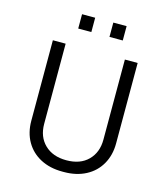

<svg xmlns="http://www.w3.org/2000/svg" viewBox="-127 -966 932 1074"><g transform="rotate(15 339.5 -429.5)"><path d="M168 -686V-222Q168 -147 214.5 -102Q261 -57 340 -57Q420 -57 465.5 -102.5Q511 -148 511 -222V-686H585V-220Q585 -152 555 -99.5Q525 -47 470.5 -18.5Q416 10 344 10H335Q263 10 208.5 -18.5Q154 -47 124 -99Q94 -151 94 -220V-686ZM290 -786H214V-869H290ZM472 -786H395V-869H472Z"/></g></svg>

Font: Chivo Light
Style: Regular
Weight: 300
Designer: Hector Gatti
Foundry: Omnibus-Type
Version: Version 1.007